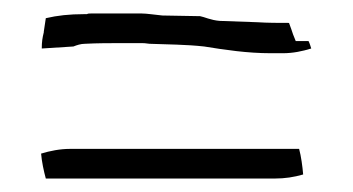

<svg xmlns="http://www.w3.org/2000/svg" viewBox="-20 -454 524 285"><path d="M41 -226C42 -214 45 -200 48 -189H388C403 -189 416 -191 430 -195C429 -207 427 -222 424 -233H84C69 -233 54 -230 41 -226ZM42 -382 89 -385C94 -387 100 -389 106 -389C125 -390 143 -390 163 -390H190C192 -390 196 -390 202 -389C228 -388 256 -388 283 -385C314 -380 347 -375 382 -375H400C415 -375 429 -378 442 -382C441 -385 440 -389 438 -393H419L415 -403C413 -409 412 -412 409 -420C394 -420 377 -420 362 -421L306 -423C293 -424 283 -429 277 -430L221 -431C210 -432 198 -434 190 -434H116C112 -434 111 -434 109 -433H105C83 -433 65 -431 48 -427L45 -407V-406C43 -398 42 -392 42 -382Z"/></svg>

Font: SolarCharger
Style: 150
Weight: 100
Designer: Mew Too
Foundry: Cannot Into Space Fonts/KineticPlasma Fonts
Version: Version 1.100